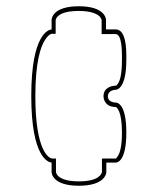

<svg xmlns="http://www.w3.org/2000/svg" viewBox="-20 -555 504 614"><path d="M370 -375V-364C370 -319 364 -298 358 -289C354 -282 351 -281 350 -281C337 -281 311 -275 311 -247C311 -238 315 -229 321 -223C331 -213 345 -213 349 -213H350C352 -212 370 -204 370 -131C370 -86 363 -65 357 -56C353 -50 351 -48 350 -48H306V-5C305 0 298 25 232 25C191 25 173 15 165 7C159 0 159 -5 159 -5V-48H146C136 -50 93 -72 93 -248C93 -357 110 -407 125 -429C137 -447 146 -447 146 -447H158V-491C159 -496 166 -520 232 -520C273 -520 291 -510 299 -502C305 -495 305 -490 305 -490V-446H350C369 -446 370 -395 370 -375ZM350 -461H319V-491C319 -494 317 -535 232 -535C147 -535 145 -494 145 -491V-461C135 -460 80 -446 80 -248C80 -50 135 -36 145 -35V-5C145 -2 147 39 232 39C315 39 320 0 320 -4V-5V-35H350C355 -35 384 -39 384 -131C384 -222 356 -227 350 -227H349C347 -227 336 -228 330 -234C327 -237 325 -241 325 -247C325 -267 349 -268 350 -268C355 -268 384 -273 384 -364V-375C384 -399 383 -461 350 -461Z"/></svg>

Font: Platiipus Light
Style: Light
Weight: 400
Version: Version 001.000